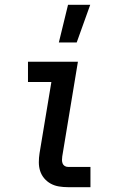

<svg xmlns="http://www.w3.org/2000/svg" viewBox="-20 -776 490 796"><path d="M262 0Q243 0 224.5 -3Q206 -6 190.5 -14.5Q175 -23 163.5 -36.5Q152 -50 146.5 -67Q141 -84 141 -103Q141 -122 144 -141L193 -436H96V-520H303L238 -127Q237 -120 237 -112.5Q237 -105 239.5 -98.5Q242 -92 248 -88Q254 -84 262 -84H355V0ZM224 -600 262 -756H354L298 -600Z"/></svg>

Font: Iosevka Custom Medium
Style: Italic
Weight: 500
Italic angle: -9°
Designer: Belleve Invis
Foundry: Belleve Invis
Version: Version 27.0.1